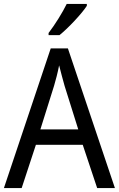

<svg xmlns="http://www.w3.org/2000/svg" viewBox="-20 -964 610 984"><path d="M425 -934V-944H322C300 -899 262 -838 229 -795V-784H285C330 -820 400 -895 425 -934ZM478 0H569L328 -716H240L0 0H91L164 -222H404ZM311 -524 381 -301H187L257 -524C265 -551 276 -592 283 -629C289 -602 305 -547 311 -524Z"/></svg>

Font: Noto Sans Lao Looped SemiCondensed
Style: Regular
Weight: 400
Width: 4
Designer: Mark Frömberg, Ben Mitchell
Foundry: The Fontpad Ltd
Version: Version 1.003